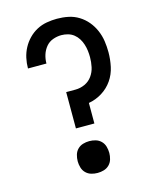

<svg xmlns="http://www.w3.org/2000/svg" viewBox="-113 -819 726 904"><g transform="rotate(-15 250.0 -367.5)"><path d="M205 -221V-398H250Q274 -398 296 -408Q318 -418 332 -437.5Q346 -457 351 -480.5Q356 -504 356 -528Q356 -544 354 -560Q352 -576 347 -591.5Q342 -607 333.5 -620.5Q325 -634 312.5 -644Q300 -654 284 -658.5Q268 -663 252 -663Q231 -663 210.5 -655.5Q190 -648 176.5 -631.5Q163 -615 156.5 -594.5Q150 -574 150 -552Q150 -552 150 -552Q150 -552 150 -552H60Q60 -552 60 -552Q60 -552 60 -552Q60 -578 65.5 -603Q71 -628 83 -650.5Q95 -673 113 -691.5Q131 -710 153.5 -722Q176 -734 201.5 -738.5Q227 -743 252 -743Q280 -743 307 -737.5Q334 -732 357.5 -717.5Q381 -703 398.5 -682Q416 -661 427 -635.5Q438 -610 442 -583Q446 -556 446 -528Q446 -493 438.5 -458Q431 -423 411 -394Q391 -365 360.5 -346Q330 -327 295 -321V-221ZM250 8Q234 8 219 3.5Q204 -1 193 -12Q182 -23 177.5 -38.5Q173 -54 173 -69Q173 -85 177.5 -100.5Q182 -116 193 -127Q204 -138 219 -142.5Q234 -147 250 -147Q266 -147 281 -142.5Q296 -138 307 -127Q318 -116 322.5 -100.5Q327 -85 327 -69Q327 -54 322.5 -38.5Q318 -23 307 -12Q296 -1 281 3.5Q266 8 250 8Z"/></g></svg>

Font: iosevka_custom_sans_ss08 Md
Style: Regular
Weight: 500
Designer: Belleve Invis
Foundry: Belleve Invis
Version: Version 10.3.0; ttfautohint (v1.8.3)